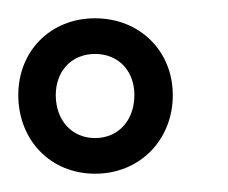

<svg xmlns="http://www.w3.org/2000/svg" viewBox="-20 -740 249 210"><path d="M84 -550C133 -550 169 -587 169 -636C169 -684 133 -720 84 -720C35 -720 0 -684 0 -636C0 -587 35 -550 84 -550ZM41 -636C41 -662 58 -681 84 -681C110 -681 127 -662 127 -636C127 -609 110 -589 84 -589C58 -589 41 -609 41 -636Z"/></svg>

Font: Ortica Linear
Style: Bold
Weight: 700
Designer: Benedetta Bovani
Foundry: Collletttivo
Version: Version 2.000;Glyphs 3.1.2 (3151)